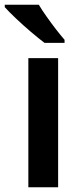

<svg xmlns="http://www.w3.org/2000/svg" viewBox="-38 -786 345 806"><path d="M206 0H81V-542H206ZM125 -766Q138 -744 157.5 -716.5Q177 -689 197 -663Q217 -637 233 -619V-606H149Q125 -624 92 -652Q59 -680 28.5 -709Q-2 -738 -18 -756V-766Z"/></svg>

Font: Noto Sans Medefaidrin SemiBold
Style: Regular
Weight: 600
Designer: Dalton Maag Ltd
Foundry: Dalton Maag Ltd
Version: Version 1.002; ttfautohint (v1.8.4.7-5d5b)